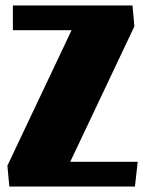

<svg xmlns="http://www.w3.org/2000/svg" viewBox="-20 -680 522 700"><path d="M482 -90 472 0H14L7 -76L241 -570H27V-660H463L470 -584L236 -90Z"/></svg>

Font: Sansita ExtraBold
Style: Regular
Weight: 800
Designer: Pablo Cosgaya
Foundry: Omnibus-Type
Version: Version 1.006